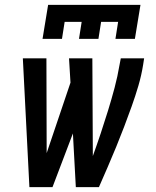

<svg xmlns="http://www.w3.org/2000/svg" viewBox="-20 -770 640 790"><path d="M101 0 74 -530H171L172 -140L270 -430L264 -530H360L362 -128Q379 -175 394.5 -221.5Q410 -268 424.5 -315Q439 -362 451.5 -409Q464 -456 472 -504L477 -530H573L569 -504Q562 -460 549.5 -417.5Q537 -375 522 -333Q507 -291 491 -249Q475 -207 458 -165.5Q441 -124 423 -82.5Q405 -41 387 0H292L280 -221L196 0ZM155 -610 178 -750H558L535 -610H455L466 -680H396L385 -610H305L316 -680H246L235 -610Z"/></svg>

Font: Iosevka Curly Medium Extended
Style: Italic
Weight: 500
Width: 7
Italic angle: -9°
Monospace: yes
Designer: Belleve Invis
Foundry: Belleve Invis
Version: Version 11.1.0; ttfautohint (v1.8.3)